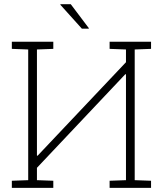

<svg xmlns="http://www.w3.org/2000/svg" viewBox="-20 -914 800 934"><path d="M37.6 0V-34.7L117.2 -37.6V-673.3L37.6 -676.3V-710.9H117.2H159.7H239.3V-676.3L159.7 -673.3V-157.2L162.6 -156.2L592.8 -611.3V-673.3L513.2 -676.3V-710.9H592.8H635.3H714.8V-676.3L635.3 -673.3V-37.6L714.8 -34.7V0H513.2V-34.7L592.8 -37.6V-552.2L589.8 -553.2L159.7 -97.7V-37.6L239.3 -34.7V0ZM412.6 -776.4 411.1 -774.4H378.4L273.4 -891.1L274.4 -893.6H324.2Z"/></svg>

Font: Roboto Slab ExtraLight
Style: Regular
Weight: 250
Designer: Google
Version: Version 2.000; ttfautohint (v1.8.1.43-b0c9)